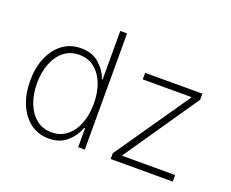

<svg xmlns="http://www.w3.org/2000/svg" viewBox="-118 -923 1359 1130"><g transform="rotate(20 561.5 -358.5)"><path d="M276.4 11.7Q210.9 11.7 162.1 -24.7Q113.3 -61 86.2 -125Q59.1 -189 59.1 -271.5Q59.1 -353.5 86.2 -417.2Q113.3 -481 162.4 -517.1Q211.4 -553.2 276.9 -553.2Q346.7 -553.2 390.6 -514.6Q434.6 -476.1 453.1 -423.8H457.5V-727.5H500V0H458.5V-119.1H453.1Q434.1 -66.4 390.4 -27.3Q346.7 11.7 276.4 11.7ZM279.8 -28.3Q335.4 -28.3 375.2 -60.1Q415 -91.8 436.3 -147Q457.5 -202.1 457.5 -272Q457.5 -341.3 436.3 -396Q415 -450.7 375.2 -481.9Q335.4 -513.2 279.8 -513.2Q224.1 -513.2 184.3 -481.4Q144.5 -449.7 123.3 -395Q102.1 -340.3 102.1 -272Q102.1 -203.1 123.3 -147.9Q144.5 -92.8 184.3 -60.5Q224.1 -28.3 279.8 -28.3ZM662.1 0V-36.1L983.4 -501V-504.9H679.2V-545.9H1037.6V-507.8L719.7 -44.9V-41H1050.8V0Z"/></g></svg>

Font: Inter Extra Light
Style: Regular
Weight: 200
Designer: Rasmus Andersson
Foundry: rsms
Version: Version 4.000;git-3c8e0fc